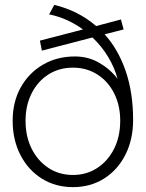

<svg xmlns="http://www.w3.org/2000/svg" viewBox="-20 -759 599 789"><path d="M280 10Q208 10 152 -25Q96 -60 64 -122Q32 -184 32 -263Q32 -340 65 -399.5Q98 -459 156 -493Q214 -527 288 -527Q343 -527 388.5 -500.5Q434 -474 463 -435Q451 -481 424.5 -525Q398 -569 360 -605L152 -551L144 -592L321 -638Q291 -660 256 -676Q221 -692 182 -700L203 -739Q302 -715 375 -652L477 -679L488 -638L410 -618Q466 -556 496.5 -467Q527 -378 527 -266Q527 -186 495.5 -123.5Q464 -61 408 -25.5Q352 10 280 10ZM280 -40Q336 -40 380 -69Q424 -98 449 -148Q474 -198 474 -263Q474 -326 449 -375.5Q424 -425 380 -453Q336 -481 280 -481Q223 -481 179 -453Q135 -425 110 -375.5Q85 -326 85 -263Q85 -198 110 -148Q135 -98 179 -69Q223 -40 280 -40Z"/></svg>

Font: Lexend ExtraLight
Style: Regular
Weight: 200
Designer: Bonnie Shaver-Troup, Thomas Jockin
Foundry: Lexend
Version: Version 1.007; ttfautohint (v1.8.3)